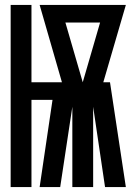

<svg xmlns="http://www.w3.org/2000/svg" viewBox="-20 -755 540 775"><path d="M23 0V-735H107V-423H230L140 -735H488L397 -423H424L488 0H404L356 -324V0H272V-324L223 0H140L192 -352H107V0ZM314 -423 384 -664H244Z"/></svg>

Font: Iosevka Extrabold
Style: Regular
Weight: 800
Monospace: yes
Designer: Belleve Invis
Foundry: Belleve Invis
Version: Version 32.5.0; ttfautohint (v1.8.4)